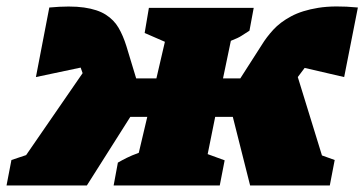

<svg xmlns="http://www.w3.org/2000/svg" viewBox="-52 -568 1116 588"><path d="M214 0H-32L-17 -78L28 -93L201 -344L195 -361L58 -332L99 -545Q164 -551 205.5 -545Q247 -539 272 -523Q297 -507 311 -483Q325 -459 335 -427L365 -328H427L453 -440L391 -467L404 -544H725L712 -474Q696 -464 687 -458Q678 -452 655 -443L631 -328H684L750 -431Q764 -454 785 -477Q806 -500 839.5 -518Q873 -536 922.5 -544Q972 -552 1044 -545L1002 -332L881 -360L860 -332L934 -92L973 -78L958 0H714L661 -210H607L584 -96L636 -77L621 0H296L309 -70Q321 -77 336 -84.5Q351 -92 373 -100L399 -210H347Z"/></svg>

Font: Piazzolla SC Black
Style: Italic
Weight: 900
Italic angle: -11.3°
Designer: Juan Pablo del Peral
Foundry: Huerta Tipografica
Version: Version 1.330